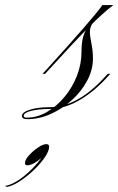

<svg xmlns="http://www.w3.org/2000/svg" viewBox="-167 -459 465 754"><path d="M10 -169H0L12 -182Q104 -283 160.5 -348Q217 -413 235 -439H278Q238 -409 179 -349.5Q120 -290 23 -183ZM257 -159Q202 -98 143 -64.5Q84 -31 27 -31Q-16 -31 -45 -23.5Q-74 -16 -74 -4Q-74 3 -62 3Q-21 3 17 -19Q55 -41 86 -78Q117 -115 135 -161Q153 -207 153 -255Q153 -284 157.5 -306Q162 -328 176.5 -352Q191 -376 222 -408L277 -439Q241 -412 221.5 -394.5Q202 -377 194 -363.5Q186 -350 186 -334Q186 -318 192 -288.5Q198 -259 198 -229Q198 -185 175.5 -142.5Q153 -100 115.5 -66Q78 -32 32.5 -11.5Q-13 9 -60 9Q-81 9 -81 -4Q-81 -18 -50 -28Q-19 -38 26 -38Q137 -38 244 -156L256 -169H266ZM26 117Q26 134 8.5 159.5Q-9 185 -35.5 210Q-62 235 -90.5 253.5Q-119 272 -141 275L-147 271Q-115 266 -75.5 235Q-36 204 -4 161Q-19 174 -33.5 182Q-48 190 -59 190Q-69 190 -69 182Q-69 169 -53.5 151.5Q-38 134 -18 120.5Q2 107 15 107Q26 107 26 117Z"/></svg>

Font: Ballet
Style: Regular
Weight: 400
Designer: Maximiliano R. Sproviero
Foundry: Omnibus-Type
Version: Version 1.100